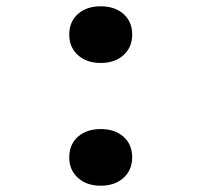

<svg xmlns="http://www.w3.org/2000/svg" viewBox="-20 -580 640 610"><path d="M300 -380Q255 -380 227.5 -405Q200 -430 200 -470Q200 -511 227.5 -535.5Q255 -560 300 -560Q345 -560 372.5 -535.5Q400 -511 400 -470Q400 -430 372.5 -405Q345 -380 300 -380ZM300 10Q255 10 227.5 -15Q200 -40 200 -80Q200 -121 227.5 -145.5Q255 -170 300 -170Q345 -170 372.5 -145.5Q400 -121 400 -80Q400 -40 372.5 -15Q345 10 300 10Z"/></svg>

Font: NKDuy Mono ExtraBold
Style: Regular
Weight: 800
Monospace: yes
Designer: NKDuy
Foundry: NKDuy
Version: Version 2.251; ttfautohint (v1.8.4.7-5d5b)